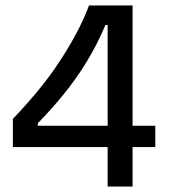

<svg xmlns="http://www.w3.org/2000/svg" viewBox="-20 -681 619 701"><path d="M27 -144V-247Q73 -295 115.5 -346Q158 -397 193.5 -450.5Q229 -504 257.5 -557Q286 -610 305 -661H464V0H373V-590H365Q334 -516 294 -451.5Q254 -387 209 -332.5Q164 -278 118 -231V-222H547V-144Z"/></svg>

Font: Bricolage Grotesque 20pt
Style: Regular
Weight: 400
Version: Version 1.001;gftools[0.9.33.dev8+g029e19f]